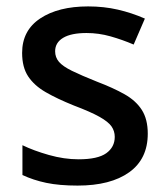

<svg xmlns="http://www.w3.org/2000/svg" viewBox="-20 -569 524 599"><path d="M441 -152Q441 -73 383 -31.5Q325 10 222 10Q165 10 124.5 1.5Q84 -7 50 -23V-116Q85 -99 132.5 -85.5Q180 -72 225 -72Q285 -72 311.5 -91Q338 -110 338 -142Q338 -160 328 -174.5Q318 -189 290.5 -204.5Q263 -220 210 -240Q158 -261 122.5 -281.5Q87 -302 68 -330.5Q49 -359 49 -404Q49 -474 105.5 -511.5Q162 -549 255 -549Q304 -549 347.5 -539Q391 -529 432 -511L397 -430Q362 -445 325 -455.5Q288 -466 250 -466Q202 -466 177 -451Q152 -436 152 -409Q152 -390 164 -376Q176 -362 204.5 -348Q233 -334 283 -314Q333 -295 368.5 -275Q404 -255 422.5 -226Q441 -197 441 -152Z"/></svg>

Font: Noto Sans Sinhala Medium
Style: Regular
Weight: 500
Designer: Jelle Bosma - Monotype Design Team
Foundry: Monotype Imaging Inc.
Version: Version 2.006; ttfautohint (v1.8.4.7-5d5b)